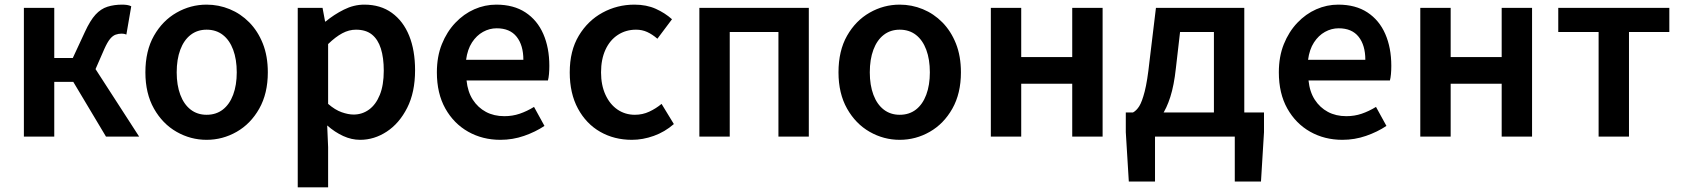

<svg xmlns="http://www.w3.org/2000/svg" viewBox="-20 -589 7249 828"><path d="M83 0V-555H214V-339H294L346 -451Q369 -501 392 -526Q415 -551 443.5 -560Q472 -569 507 -569Q518 -569 528 -567.5Q538 -566 546 -562L525 -440Q520 -442 515.5 -443Q511 -444 505 -444Q491 -444 478.5 -439.5Q466 -435 454.5 -421Q443 -407 430 -378L392 -291L580 0H437L296 -236H214V0Z M871 14Q802 14 741.5 -20.5Q681 -55 644 -120.5Q607 -186 607 -277Q607 -370 644 -435Q681 -500 741.5 -534.5Q802 -569 871 -569Q923 -569 970.5 -549.5Q1018 -530 1055 -492.5Q1092 -455 1113.5 -401Q1135 -347 1135 -277Q1135 -186 1098 -120.5Q1061 -55 1000.5 -20.5Q940 14 871 14ZM871 -94Q912 -94 941 -116.5Q970 -139 985.5 -180.5Q1001 -222 1001 -277Q1001 -333 985.5 -374.5Q970 -416 941 -438.5Q912 -461 871 -461Q831 -461 802 -438.5Q773 -416 757.5 -374.5Q742 -333 742 -277Q742 -222 757.5 -180.5Q773 -139 802 -116.5Q831 -94 871 -94Z M1264 219V-555H1371L1382 -496H1384Q1420 -526 1463 -547.5Q1506 -569 1551 -569Q1621 -569 1670 -533.5Q1719 -498 1744.5 -435Q1770 -372 1770 -286Q1770 -191 1736 -124Q1702 -57 1648 -21.5Q1594 14 1533 14Q1496 14 1460 -2.5Q1424 -19 1391 -48L1395 45V219ZM1505 -95Q1542 -95 1571.5 -116.5Q1601 -138 1618 -180Q1635 -222 1635 -284Q1635 -340 1622.5 -379.5Q1610 -419 1584 -440Q1558 -461 1515 -461Q1485 -461 1456 -445.5Q1427 -430 1395 -399V-141Q1425 -115 1453.5 -105Q1482 -95 1505 -95Z M2138 14Q2061 14 1999 -21Q1937 -56 1900.5 -121Q1864 -186 1864 -277Q1864 -345 1885.5 -398.5Q1907 -452 1943.5 -490.5Q1980 -529 2025.5 -549Q2071 -569 2120 -569Q2195 -569 2246 -535.5Q2297 -502 2323 -442.5Q2349 -383 2349 -305Q2349 -286 2347.5 -269.5Q2346 -253 2343 -242H1992Q1997 -193 2019 -159Q2041 -125 2075.5 -106.5Q2110 -88 2155 -88Q2190 -88 2221 -98.5Q2252 -109 2283 -128L2328 -46Q2289 -20 2240 -3Q2191 14 2138 14ZM1990 -331H2237Q2237 -394 2208 -430.5Q2179 -467 2122 -467Q2091 -467 2063 -451.5Q2035 -436 2015.5 -406Q1996 -376 1990 -331Z M2705 14Q2629 14 2568.5 -20.5Q2508 -55 2472.5 -120.5Q2437 -186 2437 -277Q2437 -370 2476 -435Q2515 -500 2578.5 -534.5Q2642 -569 2716 -569Q2768 -569 2808 -551Q2848 -533 2878 -506L2815 -422Q2793 -441 2771 -451Q2749 -461 2723 -461Q2679 -461 2644.5 -438.5Q2610 -416 2591 -374.5Q2572 -333 2572 -277Q2572 -222 2591 -180.5Q2610 -139 2643 -116.5Q2676 -94 2718 -94Q2751 -94 2780 -107.5Q2809 -121 2833 -141L2886 -54Q2847 -20 2799.5 -3Q2752 14 2705 14Z M2996 0V-555H3468V0H3337V-451H3127V0Z M3860 14Q3791 14 3730.5 -20.5Q3670 -55 3633 -120.5Q3596 -186 3596 -277Q3596 -370 3633 -435Q3670 -500 3730.5 -534.5Q3791 -569 3860 -569Q3912 -569 3959.5 -549.5Q4007 -530 4044 -492.5Q4081 -455 4102.5 -401Q4124 -347 4124 -277Q4124 -186 4087 -120.5Q4050 -55 3989.5 -20.5Q3929 14 3860 14ZM3860 -94Q3901 -94 3930 -116.5Q3959 -139 3974.5 -180.5Q3990 -222 3990 -277Q3990 -333 3974.5 -374.5Q3959 -416 3930 -438.5Q3901 -461 3860 -461Q3820 -461 3791 -438.5Q3762 -416 3746.5 -374.5Q3731 -333 3731 -277Q3731 -222 3746.5 -180.5Q3762 -139 3791 -116.5Q3820 -94 3860 -94Z M4253 0V-555H4384V-343H4604V-555H4735V0H4604V-228H4384V0Z M4961 0V194H4848L4835 -19V-104H5431V-19L5418 194H5305V0ZM5215 -39V-451H5069L5051 -295Q5043 -221 5027 -171Q5011 -121 4989.5 -90.5Q4968 -60 4941 -45.5Q4914 -31 4884 -28L4866 -104Q4881 -112 4893 -131Q4905 -150 4916.5 -194.5Q4928 -239 4937 -323L4965 -555H5346V-39Z M5769 14Q5692 14 5630 -21Q5568 -56 5531.5 -121Q5495 -186 5495 -277Q5495 -345 5516.5 -398.5Q5538 -452 5574.5 -490.5Q5611 -529 5656.5 -549Q5702 -569 5751 -569Q5826 -569 5877 -535.5Q5928 -502 5954 -442.5Q5980 -383 5980 -305Q5980 -286 5978.5 -269.5Q5977 -253 5974 -242H5623Q5628 -193 5650 -159Q5672 -125 5706.5 -106.5Q5741 -88 5786 -88Q5821 -88 5852 -98.5Q5883 -109 5914 -128L5959 -46Q5920 -20 5871 -3Q5822 14 5769 14ZM5621 -331H5868Q5868 -394 5839 -430.5Q5810 -467 5753 -467Q5722 -467 5694 -451.5Q5666 -436 5646.5 -406Q5627 -376 5621 -331Z M6105 0V-555H6236V-343H6456V-555H6587V0H6456V-228H6236V0Z M6874 0V-451H6700V-555H7179V-451H7005V0Z"/></svg>

Font: Noto Sans KR SemiBold
Style: Regular
Weight: 600
Designer: Ryoko NISHIZUKA  (kana, bopomofo & ideographs); Paul D. Hunt (Latin, Greek & Cyrillic); Sandoll Communications , Soo-you
Foundry: Adobe
Version: Version 2.004-H2;hotconv 1.0.118;makeotfexe 2.5.65603